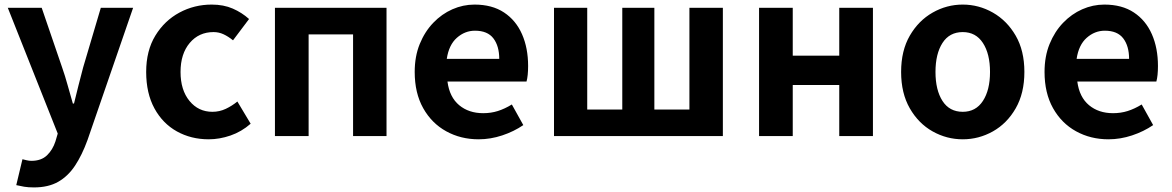

<svg xmlns="http://www.w3.org/2000/svg" viewBox="-20 -594 5116 838"><path d="M128 224Q103 224 85.5 221Q68 218 51 214L78 101Q86 103 96.5 105.5Q107 108 117 108Q160 108 185 84Q210 60 222 23L232 -11L14 -560H162L251 -300Q264 -263 275 -223Q286 -183 298 -142H303Q312 -181 322.5 -221Q333 -261 343 -300L420 -560H561L362 17Q338 83 307.5 129Q277 175 234 199.5Q191 224 128 224Z M891 14Q814 14 752 -20.5Q690 -55 654 -121Q618 -187 618 -280Q618 -373 658 -438.5Q698 -504 763 -539Q828 -574 904 -574Q956 -574 996 -556.5Q1036 -539 1067 -511L997 -418Q976 -435 955.5 -444.5Q935 -454 912 -454Q848 -454 808 -406.5Q768 -359 768 -280Q768 -201 807 -153.5Q846 -106 907 -106Q938 -106 965.5 -119Q993 -132 1016 -151L1074 -54Q1034 -19 986 -2.5Q938 14 891 14Z M1180 0V-560H1667V0H1521V-444H1327V0Z M2069 14Q1991 14 1927.5 -21Q1864 -56 1827 -122Q1790 -188 1790 -280Q1790 -348 1812 -402Q1834 -456 1871 -494.5Q1908 -533 1954.5 -553.5Q2001 -574 2051 -574Q2128 -574 2180 -539.5Q2232 -505 2258.5 -444.5Q2285 -384 2285 -306Q2285 -263 2278 -238H1933Q1942 -170 1984 -135Q2026 -100 2089 -100Q2123 -100 2153 -109.5Q2183 -119 2214 -138L2264 -48Q2223 -20 2172 -3Q2121 14 2069 14ZM1930 -337H2159Q2159 -393 2133.5 -426.5Q2108 -460 2053 -460Q2009 -460 1974 -429Q1939 -398 1930 -337Z M2398 0V-560H2543V-116H2696V-560H2836V-116H2989V-560H3135V0Z M3293 0V-560H3440V-351H3643V-560H3790V0H3643V-223H3440V0Z M4182 14Q4112 14 4050.5 -20.5Q3989 -55 3951 -121Q3913 -187 3913 -280Q3913 -373 3951 -438.5Q3989 -504 4050.5 -539Q4112 -574 4182 -574Q4252 -574 4313.5 -539Q4375 -504 4413 -438.5Q4451 -373 4451 -280Q4451 -187 4413 -121Q4375 -55 4313.5 -20.5Q4252 14 4182 14ZM4182 -106Q4239 -106 4270 -153.5Q4301 -201 4301 -280Q4301 -359 4270 -406.5Q4239 -454 4182 -454Q4124 -454 4093.5 -406.5Q4063 -359 4063 -280Q4063 -201 4093.5 -153.5Q4124 -106 4182 -106Z M4818 14Q4740 14 4676.5 -21Q4613 -56 4576 -122Q4539 -188 4539 -280Q4539 -348 4561 -402Q4583 -456 4620 -494.5Q4657 -533 4703.5 -553.5Q4750 -574 4800 -574Q4877 -574 4929 -539.5Q4981 -505 5007.5 -444.5Q5034 -384 5034 -306Q5034 -263 5027 -238H4682Q4691 -170 4733 -135Q4775 -100 4838 -100Q4872 -100 4902 -109.5Q4932 -119 4963 -138L5013 -48Q4972 -20 4921 -3Q4870 14 4818 14ZM4679 -337H4908Q4908 -393 4882.5 -426.5Q4857 -460 4802 -460Q4758 -460 4723 -429Q4688 -398 4679 -337Z"/></svg>

Font: Source Han Sans TC
Style: Bold
Weight: 700
Designer: Ryoko NISHIZUKA Ë•øÂ°öÊ∂ºÂ≠ê (kana, bopomofo & ideographs); Paul D. Hunt (Latin, Greek & Cyrillic); Sandoll Communicatio
Foundry: Adobe
Version: Version 2.004;hotconv 1.0.118;makeotfexe 2.5.65603